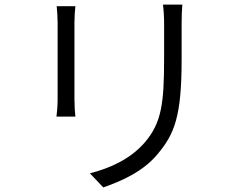

<svg xmlns="http://www.w3.org/2000/svg" viewBox="-20 -775 1040 833"><path d="M771 -755H687C690 -732 692 -704 692 -671C692 -637 692 -555 692 -519C692 -324 680 -242 609 -158C547 -86 460 -46 370 -23L428 38C501 13 601 -29 665 -108C737 -194 768 -271 768 -516C768 -551 768 -634 768 -671C768 -704 769 -732 771 -755ZM307 -748H226C228 -730 230 -695 230 -677C230 -649 230 -384 230 -344C230 -315 227 -284 225 -269H307C305 -286 303 -318 303 -344C303 -383 303 -649 303 -677C303 -699 305 -730 307 -748Z"/></svg>

Font: Noto Sans CJK SC DemiLight
Style: Regular
Weight: 350
Designer: Ryoko NISHIZUKA 西塚涼子 (kana, bopomofo & ideographs); Paul D. Hunt (Latin, Greek & Cyrillic); Sandoll Communications 산돌커뮤니
Foundry: Adobe
Version: Version 2.004;hotconv 1.0.118;makeotfexe 2.5.65603